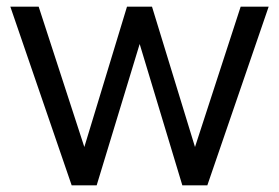

<svg xmlns="http://www.w3.org/2000/svg" viewBox="-20 -556 837 576"><path d="M195 0 11 -536H96L233 -115L361 -536H436L565 -115L702 -536H786L602 0H527L399 -424L270 0Z"/></svg>

Font: Kosmopol Plus Jakarta Sans
Style: Regular
Weight: 400
Designer: Gumpita Rahayu
Foundry: Tokotype
Version: Version 2.006